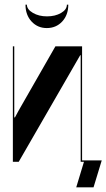

<svg xmlns="http://www.w3.org/2000/svg" viewBox="-20 -692 455 821"><path d="M331 -494V0H325V-456H323L60 0H35V-494H41V-190H44L59 -218L217 -494ZM306 109 339 0H327V-6H415L380 109ZM266 -672H272Q272 -628 246 -600Q220 -572 180 -572Q141 -572 115 -600Q89 -628 89 -672H95Q95 -652 120.5 -637Q146 -622 181 -622Q216 -622 241 -636.5Q266 -651 266 -672Z"/></svg>

Font: Moniqa Black Display
Style: Regular
Weight: 900
Designer: Rajesh Rajput
Foundry: Rajesh Rajput
Version: Version 1.000